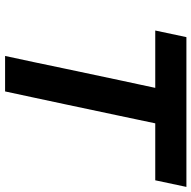

<svg xmlns="http://www.w3.org/2000/svg" viewBox="-19 -734 753 755"><g transform="rotate(90 357.5 -356.5)"><path d="M200 0Q212.5 -57.5 224 -111.8Q235.5 -166 249.5 -233.5L296 -453Q304.5 -491.5 311.5 -525Q318.5 -558.5 325.5 -590.5H100L126 -713H715L689 -590.5H465Q458.5 -558.5 451.2 -525Q444 -491.5 436 -453L389.5 -233.5Q375 -166 363.5 -111.8Q352 -57.5 339.5 0Z"/></g></svg>

Font: Commissioner SemiBold
Style: Italic
Weight: 600
Italic angle: -12°
Designer: Kostas Bartsokas
Foundry: Kostas Bartsokas
Version: Version 1.000; ttfautohint (v1.8.3)